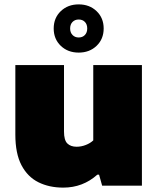

<svg xmlns="http://www.w3.org/2000/svg" viewBox="-20 -847 721 876"><path d="M268.5 9Q204.5 9 155.2 -15.5Q106 -40 78 -93.2Q50 -146.5 50 -233V-550H272V-247Q272 -207.5 287.2 -192.5Q302.5 -177.5 329.5 -177.5Q350.5 -177.5 371.2 -185.5Q392 -193.5 405.5 -206.5V-550H627.5V0H446L432 -50H424Q358 9 268.5 9ZM339 -607Q289.5 -607 257.2 -638Q225 -669 225 -717Q225 -765 257.2 -796Q289.5 -827 339 -827Q388.5 -827 420.8 -796Q453 -765 453 -717Q453 -669 420.8 -638Q388.5 -607 339 -607ZM339 -676Q356.5 -676 367.2 -687.2Q378 -698.5 378 -717Q378 -736 367.2 -747Q356.5 -758 339 -758Q322 -758 311 -747Q300 -736 300 -717Q300 -698.5 311 -687.2Q322 -676 339 -676Z"/></svg>

Font: Encode Sans SemiExpanded SemiExpanded Black
Style: Regular
Weight: 900
Width: 6
Designer: Multiple Designers
Foundry: Impallari Type
Version: Version 3.000; ttfautohint (v1.8.3) -l 8 -r 50 -G 200 -x 14 